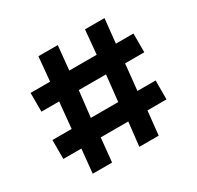

<svg xmlns="http://www.w3.org/2000/svg" viewBox="-159 -920 1145 1117"><g transform="rotate(-30 413.0 -361.0)"><path d="M654 -574H772V-448H643L625 -273H747V-146H619L602 14H472L490 -146H305L289 14H159L175 -146H54V-273H183L200 -448H81V-574H212L227 -736H357L341 -574H525L540 -736H671ZM496 -273 515 -448H332L312 -273Z"/></g></svg>

Font: SUIT ExtraBold
Style: Regular
Weight: 800
Designer: Sunn Youn; Korean Glyphs from Source Han Sans (Sandoll Communications; Soo-young Jang, Joo-yeon Kang)
Foundry: Sunn
Version: Version 1.008